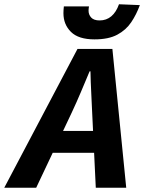

<svg xmlns="http://www.w3.org/2000/svg" viewBox="-82 -882 677 902"><path d="M-62 0 282 -652H446L511 0H368L351 -353Q349 -402 346.5 -449Q344 -496 343 -547H339Q318 -497 298 -449.5Q278 -402 255 -353L88 0ZM109 -164 134 -267H432L408 -164ZM362 -697Q287 -697 251.5 -732Q216 -767 216 -820Q216 -827 216.5 -835Q217 -843 218 -852H336Q335 -845 334.5 -841Q334 -837 334 -832Q334 -813 346.5 -799.5Q359 -786 386 -786Q418 -786 441 -805.5Q464 -825 477 -862L575 -858Q559 -814 534.5 -777.5Q510 -741 469 -719Q428 -697 362 -697Z"/></svg>

Font: Source Sans 3
Style: Bold Italic
Weight: 700
Italic angle: -11°
Designer: Paul D. Hunt
Foundry: Adobe
Version: Version 3.052;hotconv 1.1.0;makeotfexe 2.6.0